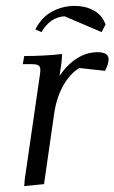

<svg xmlns="http://www.w3.org/2000/svg" viewBox="-20 -631 392 658"><path d="M58.1 -411.1 63 -439Q129.9 -439 192.9 -445.8L190.9 -418L184.1 -371.1Q209.5 -408.7 242.9 -430.4Q276.4 -452.1 314 -452.1Q352.1 -452.1 352.1 -428.2Q352.1 -410.2 339.8 -388.2L252 -397.9Q220.2 -378.9 197.3 -338.6Q174.3 -298.3 166 -244.1L130.9 0L63 6.8L64.9 -17.1L115.2 -363.8Q118.2 -380.9 118.2 -391.1Q118.2 -402.8 111.8 -407Q105.5 -411.1 87.9 -411.1ZM101.1 -529.8Q122.1 -571.8 158.4 -591.3Q194.8 -610.8 235.8 -610.8Q272 -610.8 300.8 -595.5Q329.6 -580.1 341.8 -546.9L328.1 -521L201.2 -575.2Q152.3 -572.3 122.1 -521Z"/></svg>

Font: Dihjauti S
Style: Italic
Weight: 400
Italic angle: -9°
Designer: T. Christopher White
Version: Version 3.0.0